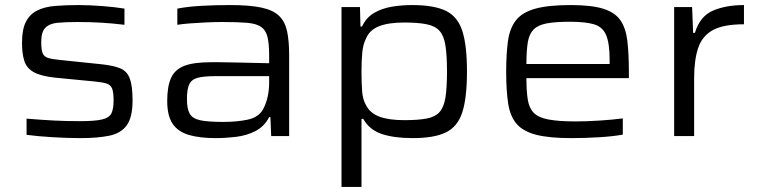

<svg xmlns="http://www.w3.org/2000/svg" viewBox="-20 -538 2995 759"><path d="M297 8Q249 8 189.5 4.5Q130 1 85 -5V-69Q146 -64 194 -61.5Q242 -59 296 -59Q356 -59 384.5 -66Q413 -73 421 -91Q429 -109 429 -141Q429 -174 423 -188.5Q417 -203 400.5 -208Q384 -213 353 -216L198 -231Q141 -237 113 -253Q85 -269 76 -297.5Q67 -326 67 -369Q67 -422 82.5 -452Q98 -482 127 -496.5Q156 -511 197.5 -514.5Q239 -518 290 -518Q333 -518 384.5 -514Q436 -510 472 -504V-440Q422 -446 378 -448.5Q334 -451 286 -451Q240 -451 208 -448Q176 -445 159.5 -428.5Q143 -412 143 -372Q143 -342 148.5 -328Q154 -314 170 -309Q186 -304 217 -301L381 -284Q428 -279 455 -268Q482 -257 493 -228Q504 -199 504 -141Q504 -74 481 -42.5Q458 -11 412 -1.5Q366 8 297 8Z M833 8Q770 8 727 -4.5Q684 -17 662.5 -48.5Q641 -80 641 -139Q641 -196 656 -229.5Q671 -263 708 -277.5Q745 -292 813 -292Q825 -292 850.5 -292Q876 -292 910 -291Q944 -290 979 -289.5Q1014 -289 1044 -288V-320Q1044 -367 1037 -393.5Q1030 -420 1011 -432.5Q992 -445 955 -448Q918 -451 859 -451Q831 -451 796.5 -449.5Q762 -448 730.5 -445.5Q699 -443 681 -440V-504Q723 -512 776.5 -515Q830 -518 890 -518Q967 -518 1013.5 -508Q1060 -498 1083.5 -475Q1107 -452 1115 -414Q1123 -376 1123 -321V0H1052L1049 -75H1044Q1025 -38 990 -20Q955 -2 913 3Q871 8 833 8ZM863 -56Q916 -56 959 -65Q1002 -74 1020 -106Q1044 -151 1044 -212V-237H833Q786 -237 761.5 -230.5Q737 -224 728 -204.5Q719 -185 719 -146Q719 -108 730 -88.5Q741 -69 772 -62.5Q803 -56 863 -56Z M1330 201V-510H1403L1405 -433H1411Q1428 -469 1459 -487Q1490 -505 1529 -511.5Q1568 -518 1609 -518Q1695 -518 1742 -495.5Q1789 -473 1807.5 -416Q1826 -359 1826 -256Q1826 -151 1807.5 -94Q1789 -37 1742.5 -14.5Q1696 8 1612 8Q1539 8 1490 -8Q1441 -24 1416 -68H1409V201ZM1578 -63Q1633 -63 1667 -69.5Q1701 -76 1718 -95.5Q1735 -115 1741 -153Q1747 -191 1747 -255Q1747 -319 1741 -357.5Q1735 -396 1718 -415.5Q1701 -435 1667 -442Q1633 -449 1578 -449Q1516 -449 1479 -434.5Q1442 -420 1428 -388Q1415 -363 1412 -329.5Q1409 -296 1409 -255Q1409 -211 1411.5 -178Q1414 -145 1426 -124Q1442 -91 1479.5 -77Q1517 -63 1578 -63Z M2238 8Q2152 8 2100.5 -5Q2049 -18 2023 -47.5Q1997 -77 1989 -128Q1981 -179 1981 -254Q1981 -325 1988 -375.5Q1995 -426 2019.5 -457.5Q2044 -489 2095.5 -503.5Q2147 -518 2236 -518Q2318 -518 2364.5 -503.5Q2411 -489 2432.5 -458Q2454 -427 2460 -376.5Q2466 -326 2466 -254V-229H2061Q2061 -177 2066.5 -143.5Q2072 -110 2090.5 -91.5Q2109 -73 2149 -65.5Q2189 -58 2257 -58Q2299 -58 2352 -61.5Q2405 -65 2442 -70V-6Q2406 1 2349 4.5Q2292 8 2238 8ZM2061 -285H2390V-300Q2390 -367 2376 -399.5Q2362 -432 2328 -442Q2294 -452 2233 -452Q2175 -452 2141 -445.5Q2107 -439 2089.5 -421.5Q2072 -404 2066.5 -371Q2061 -338 2061 -285Z M2645 0V-510H2716L2720 -408H2727Q2747 -474 2798.5 -496Q2850 -518 2921 -518V-442Q2840 -442 2798 -419Q2756 -396 2740 -348.5Q2724 -301 2724 -229V0Z"/></svg>

Font: Saira Expanded
Style: Regular
Weight: 400
Width: 7
Designer: Hector Gatti with collaboration of the Omnibus-Type team
Foundry: Omnibus-Type
Version: Version 1.100; ttfautohint (v1.8.3)